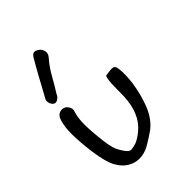

<svg xmlns="http://www.w3.org/2000/svg" viewBox="-208 -816 916 916"><g transform="rotate(-45 250.5 -357.5)"><path d="M320 -62Q285 -37 252.5 -18.5Q220 0 186 0Q155 0 128 -16.5Q101 -33 84 -63Q72 -82 63.5 -114.5Q55 -147 50 -184Q45 -221 42.5 -255.5Q40 -290 40 -313Q40 -332 42 -351Q44 -370 49 -389Q59 -428 90 -428Q110 -428 121 -410.5Q132 -393 126 -380Q120 -360 117.5 -340Q115 -320 115 -300Q115 -280 117.5 -247.5Q120 -215 124 -182.5Q128 -150 134 -130Q138 -116 145.5 -102.5Q153 -89 161 -78Q175 -58 188 -58Q194 -58 209 -61.5Q224 -65 230 -68Q265 -86 291 -114Q317 -142 331 -186Q345 -230 344 -295Q344 -300 344 -315Q344 -330 345 -347.5Q346 -365 348.5 -378.5Q351 -392 355 -393Q367 -395 384.5 -397Q402 -399 410 -394Q416 -390 418.5 -375Q421 -360 421 -341Q421 -322 419.5 -304.5Q418 -287 417 -278Q406 -207 383.5 -151Q361 -95 320 -62ZM79 -477Q70 -486 67.5 -499Q65 -512 72 -523Q85 -546 97 -568.5Q109 -591 121 -613Q133 -635 145.5 -657Q158 -679 171 -701Q184 -721 202 -713Q222 -705 229 -685.5Q236 -666 222 -649Q192 -615 170 -575.5Q148 -536 124 -498Q119 -484 104.5 -475.5Q90 -467 79 -477Z"/></g></svg>

Font: Mynerve
Style: Regular
Weight: 400
Designer: Carolina Short
Foundry: Carolina Short
Version: Version 1.000; ttfautohint (v1.8.4.7-5d5b)